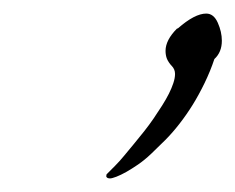

<svg xmlns="http://www.w3.org/2000/svg" viewBox="-20 -592 347 283"><path d="M284 -572Q295 -572 301 -558.5Q307 -545 307 -532Q307 -515 296 -505Q290 -487 281.5 -469.5Q273 -452 264 -437.5Q255 -423 244.5 -409.5Q234 -396 223.5 -385.5Q213 -375 203 -365.5Q193 -356 183.5 -349.5Q174 -343 166 -338.5Q158 -334 151.5 -331.5Q145 -329 142 -329Q139 -329 137.5 -330.5Q136 -332 137 -334V-335Q143 -341 149.5 -347.5Q156 -354 163 -362.5Q170 -371 177.5 -380Q185 -389 192.5 -398.5Q200 -408 206.5 -417.5Q213 -427 219 -436.5Q225 -446 229 -454Q233 -462 235.5 -469.5Q238 -477 238 -483Q238 -490 233 -495Q231 -497 229 -500Q227 -503 226 -505.5Q225 -508 224.5 -511Q224 -514 224 -517Q224 -533 241 -550H242Q267 -572 284 -572Z"/></svg>

Font: Bilbo Swash Caps
Style: Regular
Weight: 400
Designer: Robert E. Leuschke
Foundry: Robert E. Leuschke
Version: Version 1.003